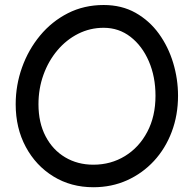

<svg xmlns="http://www.w3.org/2000/svg" viewBox="-20 -724 785 782"><path d="M360.4 38.6Q269 38.6 197.5 -5.4Q126 -49.3 85 -125.7Q43.9 -202.1 43.9 -299.3Q43.9 -377 69.8 -449.5Q95.7 -522 143.3 -579.3Q190.9 -636.7 256.6 -670.2Q322.3 -703.6 402.3 -703.6Q475.6 -703.6 532 -671.9Q588.4 -640.1 627 -586.9Q665.5 -533.7 685.3 -468Q705.1 -402.3 705.1 -334Q705.1 -254.9 679.4 -187Q653.8 -119.1 607.2 -68.6Q560.5 -18.1 497.6 10.3Q434.6 38.6 360.4 38.6ZM360.4 -53.2Q431.6 -53.2 489 -88.4Q546.4 -123.5 579.8 -186.8Q613.3 -250 613.3 -334Q613.3 -411.6 586.2 -474.4Q559.1 -537.1 511.5 -574Q463.9 -610.8 402.3 -610.8Q346.7 -610.8 298.3 -586.4Q250 -562 213.6 -518.8Q177.2 -475.6 157 -419.4Q136.7 -363.3 136.7 -299.3Q136.7 -224.1 165.8 -168.7Q194.8 -113.3 245.4 -83.3Q295.9 -53.2 360.4 -53.2Z"/></svg>

Font: Mikhak-DS2-FD Medium
Style: Regular
Weight: 500
Designer: Amin Abedi
Version: Version 3.4